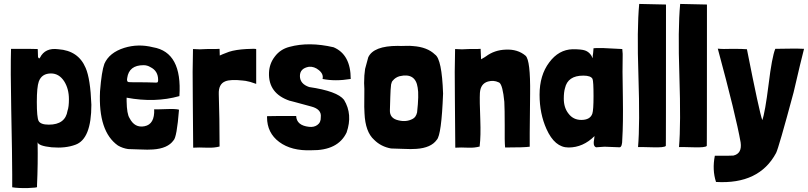

<svg xmlns="http://www.w3.org/2000/svg" viewBox="-20 -747 4105 975"><path d="M168 203Q168 206 121 208Q71 209 42 204V138Q42 55 37 -192Q33 -391 36 -499Q163 -499 171 -498Q172 -497 172 -491L173 -458Q178 -445 183 -454Q209 -506 276 -497Q378 -490 415 -402Q439 -347 444 -215Q444 -41 363 -12Q312 7 242 1Q175 -6 171 -25Q173 86 168 192ZM330 -243Q330 -296 306 -334Q280 -374 239 -374Q192 -374 177 -333Q167 -305 167 -229Q167 -151 176 -133Q186 -114 228 -114Q312 -114 323 -185Q330 -204 330 -243Z M623 -233Q624 -168 638 -147Q664 -96 714 -106Q766 -116 763 -192Q772 -191 825 -193Q872 -195 889 -190Q878 -49 861 -34Q832 7 757 12Q732 14 692 12L631 10Q603 6 579 -8Q478 -79 488 -284Q496 -385 510 -423Q535 -480 611 -504Q682 -526 757 -507Q906 -482 891 -259Q767 -224 623 -251ZM709 -416Q635 -416 626 -351Q622 -331 634 -330Q636 -329 720 -329Q739 -329 758 -328Q774 -327 777 -328Q783 -328 783 -341Q783 -387 744 -406Q728 -416 709 -416Z M1096 -465Q1103 -469 1143 -484Q1177 -495 1231 -498Q1281 -501 1281 -497V-321L1251 -331Q1223 -338 1213 -338Q1151 -345 1124 -334Q1089 -320 1091 -269Q1095 -146 1095 -7V-3Q1069 4 1035 3Q985 1 961 3L959 -243Q957 -394 960 -498Q995 -495 1030 -498Q1095 -498 1095 -499Z M1618 -346Q1624 -371 1599 -391Q1576 -410 1549 -408Q1503 -400 1503 -361Q1503 -321 1550 -305Q1693 -284 1727 -240Q1772 -166 1740 -74Q1696 18 1561 16Q1460 20 1398 -26Q1336 -72 1336 -152V-157Q1345 -158 1484 -158Q1486 -110 1549 -103Q1574 -100 1591 -112Q1610 -125 1609 -152Q1614 -192 1561 -206Q1444 -238 1452 -235Q1342 -272 1346 -378Q1348 -424 1375 -459Q1403 -497 1450 -509Q1549 -536 1674 -507Q1761 -470 1761 -346Q1682 -333 1618 -346Z M1850 -456Q1877 -514 2000 -514Q2013 -513 2039 -514Q2064 -515 2078 -513Q2150 -508 2189 -470Q2224 -447 2230 -272Q2222 -61 2198 -37Q2169 4 2094 9Q2069 11 2028 9L1966 7Q1915 -2 1880 -37Q1835 -77 1831 -172Q1829 -197 1830 -252Q1831 -302 1829 -325Q1829 -366 1834 -397ZM1966 -318Q1963 -294 1962 -255Q1961 -205 1960 -188Q1958 -146 2003 -136Q2043 -126 2075 -143Q2092 -151 2098 -176Q2108 -266 2101 -302Q2090 -379 2009 -360Q1988 -354 1975 -338Q1969 -333 1966 -318Z M2448 -461Q2491 -493 2548 -495Q2609 -498 2649 -464Q2674 -441 2672 -271Q2669 -11 2670 -2Q2643 2 2545 2Q2542 -28 2543 -110Q2543 -194 2541 -230Q2533 -314 2516 -327Q2515 -328 2514 -328Q2512 -329 2512 -329Q2487 -341 2458 -333Q2420 -322 2417 -275Q2415 -237 2419 -140Q2422 -55 2416 -7V-3Q2390 4 2361 3Q2317 1 2292 3L2290 -243Q2288 -394 2291 -498Q2326 -495 2361 -498Q2421 -498 2421 -499Q2420 -509 2423 -446Q2443 -457 2448 -461Z M3142 -474V-464Q3140 -406 3143 -252Q3145 -119 3140 -40Q3140 -1 3127 1L3050 -2L3007 1Q2995 -3 2995 -21Q2995 -29 2997 -39Q2999 -50 2999 -56Q2941 2 2867 2Q2797 2 2755 -92Q2720 -170 2720 -266Q2720 -365 2769 -430Q2817 -495 2888 -497Q2933 -497 2950 -491Q2977 -482 2990 -451Q2989 -463 2992 -478Q2994 -496 2994 -502Q2994 -503 3042 -503Q3112 -500 3140 -498Q3142 -482 3142 -474ZM2843 -246Q2843 -200 2867 -170Q2891 -138 2932 -138Q2977 -138 2988 -170Q2994 -188 2994 -259Q2994 -333 2989 -346Q2981 -363 2942 -363Q2863 -363 2849 -299Q2843 -279 2843 -246Z M3362 -724Q3362 14 3361 -6Q3354 3 3293 1Q3226 -1 3220 0Q3230 -115 3222 -363Q3214 -601 3226 -727Z M3570 -724Q3570 14 3569 -6Q3562 3 3501 1Q3434 -1 3428 0Q3438 -115 3430 -363Q3422 -601 3434 -727Z M3851 -137Q3865 -175 3883 -318Q3900 -458 3917 -499L3986 -500Q4030 -501 4063 -499Q4048 -442 4010 -278Q3934 5 3921 30Q3835 190 3616 177Q3596 116 3610 44Q3702 44 3704 43Q3749 33 3741 -24Q3717 -160 3625 -500Q3649 -497 3701 -499Q3751 -499 3773 -497Q3836 -178 3851 -137Z"/></svg>

Font: Londrina Solid
Style: Regular
Weight: 400
Designer: Marcelo Magalhaes
Foundry: Marcelo Magalh„es
Version: Version 1.001 2011